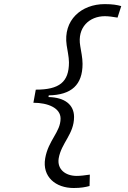

<svg xmlns="http://www.w3.org/2000/svg" viewBox="-20 -814 626 938"><path d="M339.8 104.5C375.5 104.5 397.5 100.1 417.5 94.7L418.9 39.1C395.5 42.5 372.6 45.4 355 45.4C298.8 45.4 258.8 12.7 266.6 -39.6C279.3 -116.2 341.8 -158.2 341.8 -242.7C341.8 -302.2 296.4 -338.4 216.8 -339.8L218.3 -348.1C329.6 -350.1 383.3 -399.9 383.3 -502C383.3 -533.2 376 -562 372.1 -588.9C356 -680.2 417 -734.9 492.2 -734.9C509.8 -734.9 531.7 -731.9 554.2 -728L572.3 -784.2C552.2 -790 529.3 -793.9 491.7 -793.9C377.4 -793.9 287.6 -715.8 305.7 -592.8C308.6 -571.8 316.9 -535.6 316.9 -509.3C316.9 -413.1 270 -376 154.8 -376L143.1 -312C214.8 -312 275.9 -286.1 275.9 -234.9C275.9 -168.9 215.8 -128.9 200.7 -40C185.5 49.3 251.5 104.5 339.8 104.5Z"/></svg>

Font: Cascadia Mono NF Light
Style: Italic
Weight: 300
Italic angle: -10°
Monospace: yes
Designer: Aaron Bell
Foundry: Saja Typeworks
Version: Version 2404.023